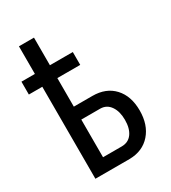

<svg xmlns="http://www.w3.org/2000/svg" viewBox="-191 -858 853 955"><g transform="rotate(-30 235.5 -380.5)"><path d="M289.1 -528.3H157.7V-364.3H264.2Q342.3 -364.3 387.2 -315.7Q432.1 -267.1 432.1 -184.1Q432.1 -102.1 387.9 -51.8Q343.8 -1.5 268.6 0H71.3V-528.3H-5.9V-602.1H71.3V-760.7H157.7V-602.1H289.1ZM157.7 -290V-73.7H264.6Q303.2 -73.7 324.2 -102.3Q345.2 -130.9 345.2 -180.7Q345.2 -229 324.2 -259.3Q303.2 -289.6 266.6 -290Z"/></g></svg>

Font: Roboto Condensed
Style: Regular
Weight: 400
Designer: Google
Version: Version 2.001047; 2015